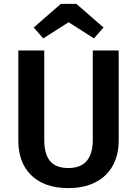

<svg xmlns="http://www.w3.org/2000/svg" viewBox="-20 -950 702 985"><path d="M589 -228Q589 -175 572.5 -130.5Q556 -86 523.5 -53.5Q491 -21 442.5 -3Q394 15 331 15Q267 15 219 -2.5Q171 -20 138.5 -52.5Q106 -85 90 -129.5Q74 -174 74 -228V-691H207V-233Q207 -160 236.5 -124Q266 -88 331 -88Q456 -88 456 -233V-691H589ZM202 -753 153 -809 292 -930H372L511 -809L462 -753L332 -836Z"/></svg>

Font: Qnwhxotralxmqkhsjrfbfhwcoqn
Style: Regular
Weight: 500
Designer: Carrois Corporate & Edenspiekermann
Foundry: Carrois Corporate GbR & Edenspiekermann AG
Version: Version 2.001